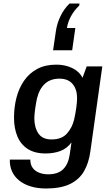

<svg xmlns="http://www.w3.org/2000/svg" viewBox="-20 -890 640 1096"><path d="M243 186Q194 186 155 174Q116 162 89 140Q62 118 48.5 88Q35 58 36 21H153Q153 49 166 67.5Q179 86 202.5 95.5Q226 105 255 105Q311 105 340.5 76Q370 47 378 -8L388 -77Q362 -42 324.5 -28Q287 -14 240 -14Q178 -14 138 -40Q98 -66 79 -112Q60 -158 60 -218Q60 -278 74 -332.5Q88 -387 117.5 -429.5Q147 -472 192.5 -496.5Q238 -521 302 -521Q351 -521 391.5 -502Q432 -483 451 -446L475 -511H564L496 -27Q487 41 459 88.5Q431 136 378.5 161Q326 186 243 186ZM274 -94Q332 -94 362 -127.5Q392 -161 403 -207Q411 -242 415.5 -275.5Q420 -309 420 -330Q420 -380 394.5 -410.5Q369 -441 319 -441Q269 -441 237 -412.5Q205 -384 191 -328Q184 -294 180 -263.5Q176 -233 176 -215Q176 -163 199 -128.5Q222 -94 274 -94ZM434 -870 432 -858Q402 -829 384.5 -796Q367 -763 362 -730H410L392 -603H283L299 -712Q305 -755 325 -797Q345 -839 377 -870Z"/></svg>

Font: Chivo Mono Medium Medium
Style: Italic
Weight: 500
Italic angle: -8.05°
Monospace: yes
Version: Version 1.008